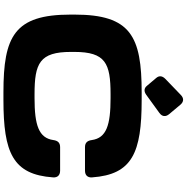

<svg xmlns="http://www.w3.org/2000/svg" viewBox="-5 -1035 1055 1085"><g transform="rotate(90 522.5 -492.5)"><path d="M502 15.6H544.9C843.3 15.6 966.3 -37.6 982.4 -264.6C984.4 -290.5 969.7 -304.7 944.3 -304.7H811.5C786.6 -304.7 774.9 -291.5 771.5 -266.6C759.8 -184.1 687.5 -160.2 534.7 -160.2H512.2C337.9 -160.2 273.4 -189 273.4 -365.7V-384.8C273.4 -561.5 337.9 -589.8 512.2 -589.8H534.7C687.5 -589.8 759.8 -566.4 771.5 -483.4C774.9 -458.5 786.6 -445.3 811.5 -445.3H944.3C969.7 -445.3 984.4 -459.5 982.4 -485.4C966.3 -712.4 843.3 -765.6 544.9 -765.6H502C185.5 -765.6 62.5 -704.1 62.5 -386.7V-363.3C62.5 -45.9 185.5 15.6 502 15.6ZM516.6 -986.8 426.3 -899.9C408.7 -882.8 406.2 -865.2 419.9 -848.6L465.3 -794.9C479 -778.3 497.1 -777.8 516.6 -792L618.2 -865.7C639.2 -880.9 641.6 -900.9 625 -920.9L571.8 -984.4C555.2 -1003.9 535.2 -1004.9 516.6 -986.8Z"/></g></svg>

Font: Gyrotrope Black
Style: Regular
Weight: 900
Designer: David Moles
Version: Version 1.003;Glyphs 3.3.1 (3343)